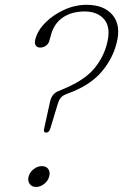

<svg xmlns="http://www.w3.org/2000/svg" viewBox="-20 -750 500 779"><path d="M183 -337Q190 -368 213 -378.5L253.5 -396Q328 -429.5 364 -474Q400 -518.5 413.5 -570.5Q431 -637 403.8 -670.2Q376.5 -703.5 323.5 -703.5Q271 -703.5 235.2 -679.2Q199.5 -655 187 -609L180.5 -585.5Q177 -572 166.5 -564.5Q156 -557 143 -557Q130 -557 124.5 -566.5Q119 -576 123.5 -591Q132.5 -626.5 164.5 -658.5Q196.5 -690.5 240.8 -710.5Q285 -730.5 331.5 -730.5Q403 -730.5 437.8 -687.8Q472.5 -645 452 -571Q436.5 -512.5 394.8 -461.8Q353 -411 278 -379.5L245 -366.5Q223 -357.5 215 -330.5L184 -228Q179 -212 167 -212Q155 -212 159 -228ZM126.5 8.5Q109 8.5 100.2 -4Q91.5 -16.5 96 -33.5Q101 -52 116.8 -64Q132.5 -76 149.5 -76Q167.5 -76 176 -63.8Q184.5 -51.5 179.5 -33.5Q175 -16.5 159.5 -4Q144 8.5 126.5 8.5Z"/></svg>

Font: Fraunces 9pt S050 Thin
Style: Italic
Weight: 100
Italic angle: -16°
Version: Version 1.000; ttfautohint (v1.8.3)